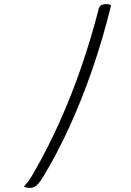

<svg xmlns="http://www.w3.org/2000/svg" viewBox="-20 -776 640 935"><path d="M521 -750Q481 -587 429.5 -438Q378 -289 317.5 -157Q257 -25 189 87Q176 108 165.5 119.5Q155 131 145.5 135Q136 139 125 139Q116 139 109.5 137.5Q103 136 96 133Q110 118 121.5 101.5Q133 85 146 62Q215 -58 272.5 -187Q330 -316 377 -453Q424 -590 461 -734Q465 -748 475.5 -752Q486 -756 496 -756Q504 -756 510 -754.5Q516 -753 521 -750Z"/></svg>

Font: Recursive Monospace Casual Light
Style: Regular
Weight: 300
Version: Version 1.047